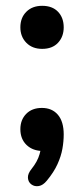

<svg xmlns="http://www.w3.org/2000/svg" viewBox="-20 -514 288 660"><path d="M141 107Q128 123 113.5 125.5Q99 128 88 120Q77 112 76 97.5Q75 83 89 66Q109 41 116 16Q123 -9 123 -29L128 5Q93 5 71.5 -15.5Q50 -36 50 -70Q50 -102 70 -122.5Q90 -143 124 -143Q159 -143 179 -119.5Q199 -96 199 -52Q199 -28 194.5 -2.5Q190 23 177.5 50.5Q165 78 141 107ZM125 -346Q91 -346 70.5 -367Q50 -388 50 -420Q50 -453 70.5 -473.5Q91 -494 125 -494Q160 -494 179.5 -473.5Q199 -453 199 -420Q199 -388 179.5 -367Q160 -346 125 -346Z"/></svg>

Font: Nunito ExtraLight
Style: Regular
Weight: 200
Designer: Vernon Adams
Foundry: Vernon Adams
Version: Version 3.602